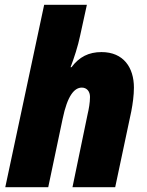

<svg xmlns="http://www.w3.org/2000/svg" viewBox="-20 -780 614 800"><path d="M2 0H181L241 -285C261 -382 290 -415 321 -415C341 -415 355 -400 355 -376C355 -352 350 -325 345 -304L282 0H460L527 -316C533 -347 538 -383 538 -415C538 -498 495 -563 403 -563C350 -563 310 -543 278 -500H274C288 -536 305 -588 314 -632L342 -760H164Z"/></svg>

Font: Noto Sans SemiCondensed Black
Style: Italic
Weight: 900
Width: 4
Italic angle: -12°
Designer: Monotype Design Team
Foundry: Monotype Imaging Inc.
Version: Version 2.013